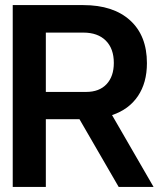

<svg xmlns="http://www.w3.org/2000/svg" viewBox="-20 -734 643 754"><path d="M30 0V-714H307Q425 -714 491 -654Q557 -594 557 -486Q557 -409 521.5 -356.5Q486 -304 420 -282L583 0H446L292 -266H160V0ZM318 -373Q370 -373 398.5 -403.5Q427 -434 427 -487Q427 -543 395.5 -574.5Q364 -606 307 -606H160V-373Z"/></svg>

Font: Non Bureau Medium
Style: Regular
Weight: 500
Designer: Jona Saucedo
Foundry: Non Foundry
Version: Version 1.000; ttfautohint (v1.8.4)